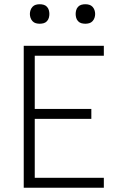

<svg xmlns="http://www.w3.org/2000/svg" viewBox="-20 -886 590 906"><path d="M92 0V-670H470V-623H144V-372H411V-325H144V-47H470V0ZM383 -774Q373 -774 364 -776.5Q355 -779 348.5 -786Q342 -793 339.5 -802Q337 -811 337 -820Q337 -829 339.5 -838Q342 -847 348.5 -854Q355 -861 364 -863.5Q373 -866 383 -866Q392 -866 401 -863.5Q410 -861 416.5 -854Q423 -847 426 -838Q429 -829 429 -820Q429 -811 426 -802Q423 -793 416.5 -786Q410 -779 401 -776.5Q392 -774 383 -774ZM167 -774Q158 -774 149 -776.5Q140 -779 133.5 -786Q127 -793 124 -802Q121 -811 121 -820Q121 -829 124 -838Q127 -847 133.5 -854Q140 -861 149 -863.5Q158 -866 167 -866Q177 -866 186 -863.5Q195 -861 201.5 -854Q208 -847 210.5 -838Q213 -829 213 -820Q213 -811 210.5 -802Q208 -793 201.5 -786Q195 -779 186 -776.5Q177 -774 167 -774Z"/></svg>

Font: Lode Dark Term
Style: Regular
Weight: 400
Monospace: yes
Designer: Belleve Invis
Foundry: Belleve Invis
Version: Version 29.2.0